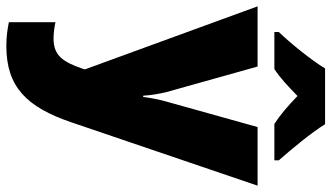

<svg xmlns="http://www.w3.org/2000/svg" viewBox="-240 -566 1046 606"><g transform="rotate(90 283.0 -263.0)"><path d="M372 -766H196C171 -724 115 -655 81 -620V-606H198C227 -625 251 -648 283 -679C315 -648 342 -625 371 -606H486V-620C450 -661 400 -721 372 -766ZM0 -553 199 -8 197 -1C176 59 157 91 102 91C83 91 64 88 50 85V232C70 236 94 240 125 240C254 240 318 176 366 35L566 -553H381L300 -263C294 -240 289 -217 286 -192H282C281 -214 276 -243 271 -264L190 -553Z"/></g></svg>

Font: Noto Sans Devanagari UI SemiCondensed Black
Style: Regular
Weight: 900
Width: 4
Designer: Jelle Bosma - Monotype Design Team
Foundry: Monotype Imaging Inc.
Version: Version 2.004